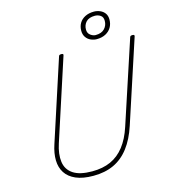

<svg xmlns="http://www.w3.org/2000/svg" viewBox="-175 -1421 1395 1577"><g transform="rotate(-15 522.5 -632.0)"><path d="M422 19Q332 19 273.5 -6.5Q215 -32 186 -77Q157 -122 155.5 -182.5Q154 -243 178 -315L401 -1000Q403 -1008 407.5 -1011.5Q412 -1015 424 -1015Q434 -1015 438 -1011.5Q442 -1008 439 -1000L215 -312Q187 -227 196 -160Q205 -93 260.5 -56Q316 -19 422 -19Q512 -19 579.5 -49.5Q647 -80 696 -143Q745 -206 776 -301L1006 -1000Q1008 -1008 1012.5 -1011.5Q1017 -1015 1029 -1015Q1049 -1015 1044 -1000L815 -301Q780 -194 725.5 -122.5Q671 -51 596 -16Q521 19 422 19ZM738 -1058Q713 -1058 688 -1069Q663 -1080 647.5 -1102.5Q632 -1125 632 -1157Q632 -1194 648.5 -1222Q665 -1250 697 -1266.5Q729 -1283 773 -1283Q799 -1283 824 -1272.5Q849 -1262 864.5 -1241Q880 -1220 880 -1187Q880 -1150 863 -1121Q846 -1092 814 -1075Q782 -1058 738 -1058ZM738 -1093Q788 -1093 814 -1120.5Q840 -1148 840 -1187Q840 -1220 818.5 -1234Q797 -1248 772 -1248Q721 -1248 696.5 -1222Q672 -1196 672 -1157Q672 -1126 694 -1109.5Q716 -1093 738 -1093Z"/></g></svg>

Font: Playwrite BE VLG Thin
Style: Regular
Weight: 250
Designer: Veronika Burian, José Scaglione
Foundry: TypeTogether
Version: Version 1.002